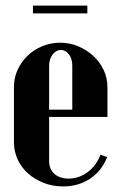

<svg xmlns="http://www.w3.org/2000/svg" viewBox="-20 -658 425 688"><path d="M30 -346Q30 -379 43 -407.5Q56 -436 78.5 -458Q101 -480 131.5 -492.5Q162 -505 196 -505Q230 -505 260.5 -492Q291 -479 314.5 -457.5Q338 -436 351.5 -407Q365 -378 365 -346V-239H156V-81Q156 -52 175 -35Q194 -18 226 -18Q263 -18 294.5 -41.5Q326 -65 340 -104L364 -95Q344 -45 302.5 -17.5Q261 10 206 10Q169 10 137 -2.5Q105 -15 81 -36Q57 -57 43.5 -86Q30 -115 30 -148ZM239 -265V-423Q239 -447 227 -463Q215 -479 198 -479Q181 -479 168.5 -462.5Q156 -446 156 -423V-265ZM293 -610H98V-638H293Z"/></svg>

Font: Moniqa Black Heading
Style: Regular
Weight: 900
Designer: Rajesh Rajput
Foundry: Rajesh Rajput
Version: Version 1.000